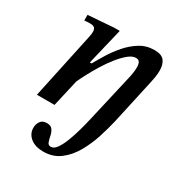

<svg xmlns="http://www.w3.org/2000/svg" viewBox="-167 -599 891 945"><g transform="rotate(30 278.5 -126.5)"><path d="M213 227Q167 227 140 205Q113 183 113 149Q113 129 124 112.5Q135 96 160 96Q183 96 192.5 110Q202 124 205.5 142Q209 160 214 174Q219 188 234 188Q251 188 266 167Q281 146 294 112.5Q307 79 317.5 41Q328 3 336 -32L400 -311Q400 -311 403 -329Q406 -347 406 -363Q406 -379 400.5 -390Q395 -401 379 -401Q359 -401 336 -382Q313 -363 289.5 -333.5Q266 -304 245 -270Q224 -236 207.5 -204.5Q191 -173 182 -153L147 0H47L127 -375Q127 -375 129 -386Q131 -397 131 -406Q131 -421 123.5 -428Q116 -435 97 -435Q89 -435 77.5 -434Q66 -433 66 -433V-465L213 -476H243L193 -268H203Q218 -295 240 -331Q262 -367 291.5 -401Q321 -435 357.5 -457.5Q394 -480 439 -480Q480 -480 495.5 -459.5Q511 -439 511 -405Q511 -385 507.5 -364.5Q504 -344 501 -332L446 -82Q435 -34 418 19Q401 72 374 119.5Q347 167 307.5 197Q268 227 213 227Z"/></g></svg>

Font: STIX Two Text Medium
Style: Italic
Weight: 500
Italic angle: -12°
Designer: Ross Mills, John Hudson & Paul Hanslow, Tiro Typeworks Ltd; with prior portions MicroPress Inc. and Coen Hoffman, Elsevi
Foundry: Tiro Typeworks Ltd
Version: Version 2.13 b171